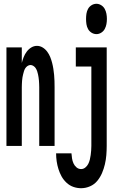

<svg xmlns="http://www.w3.org/2000/svg" viewBox="-20 -770 640 1013"><path d="M14 0V-520H95V-438Q99 -454 105 -469Q111 -484 121 -497.5Q131 -511 145 -519.5Q159 -528 175 -528Q191 -528 205 -519.5Q219 -511 229 -497.5Q239 -484 245 -469Q251 -454 255 -438.5Q259 -423 261.5 -407Q264 -391 265.5 -375Q267 -359 267.5 -342.5Q268 -326 268 -310V0H187V-310Q187 -319 186.5 -327.5Q186 -336 185.5 -344.5Q185 -353 183.5 -361.5Q182 -370 180.5 -378Q179 -386 176 -394.5Q173 -403 168.5 -410Q164 -417 156.5 -422Q149 -427 141 -427Q133 -427 125.5 -422Q118 -417 113.5 -410Q109 -403 106.5 -394.5Q104 -386 102 -378Q100 -370 98.5 -361.5Q97 -353 96.5 -344.5Q96 -336 95.5 -327.5Q95 -319 95 -310V0ZM489 -590Q475 -590 463 -597.5Q451 -605 444.5 -617Q438 -629 436 -642.5Q434 -656 434 -670Q434 -684 436 -697.5Q438 -711 444.5 -723Q451 -735 463 -742.5Q475 -750 489 -750Q502 -750 514 -742.5Q526 -735 532.5 -723Q539 -711 541.5 -697.5Q544 -684 544 -670Q544 -656 541.5 -642.5Q539 -629 532.5 -617Q526 -605 514 -597.5Q502 -590 489 -590ZM408 223Q387 223 367 216Q347 209 331 194Q315 179 305 161Q295 143 288.5 122.5Q282 102 279 81Q276 60 276 39H357Q358 52 360 65.5Q362 79 367.5 91.5Q373 104 383.5 113Q394 122 408 122Q420 122 430 114Q440 106 445.5 95Q451 84 454 72Q457 60 458.5 48Q460 36 461 24Q462 12 462 0V-419H380V-520H543V0Q543 24 541 48.5Q539 73 533.5 96.5Q528 120 518.5 142.5Q509 165 493.5 184Q478 203 455 213Q432 223 408 223Z"/></svg>

Font: Iosevka Fixed Extended
Style: Bold
Weight: 700
Width: 7
Monospace: yes
Designer: Belleve Invis
Foundry: Belleve Invis
Version: Version 24.1.1; ttfautohint (v1.8.4)